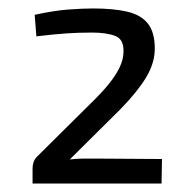

<svg xmlns="http://www.w3.org/2000/svg" viewBox="-20 -793 454 454"><path d="M200 -773Q248 -773 280.5 -765.5Q313 -758 329.5 -737.5Q346 -717 346 -678Q346 -644 325.5 -610Q305 -576 265 -535L145 -416Q163 -418 177.5 -418Q192 -418 210 -418L363 -417L362 -359H57V-395Q57 -403 59.5 -410Q62 -417 68 -423L193 -547Q220 -573 237 -594Q254 -615 263 -634Q272 -653 272 -671Q273 -700 252.5 -708Q232 -716 197 -716Q166 -716 136.5 -714Q107 -712 66 -707L62 -758Q108 -768 142 -770.5Q176 -773 200 -773Z"/></svg>

Font: Exo 2
Style: Regular
Weight: 400
Designer: Natanael Gama
Foundry: Natanael Gama
Version: Version 2.010